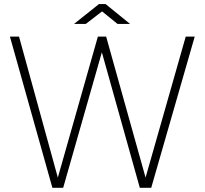

<svg xmlns="http://www.w3.org/2000/svg" viewBox="-20 -898 978 918"><path d="M911 -723 703 0H648.5L467 -648L282 0H230.5L27.5 -723H71L256.5 -49L448 -723H487.5L676 -49L868 -723ZM542 -783.5 468 -843.5 390 -783.5H334L453 -878.5H485L602 -783.5Z"/></svg>

Font: Public Sans Thin
Style: Regular
Weight: 100
Designer: The Public Sans project authors (U.S. Web Design System). Libre Franklin designed by Pablo Impallari and Rodrigo Fuenzal
Version: Version 1.008